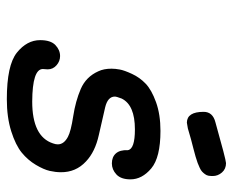

<svg xmlns="http://www.w3.org/2000/svg" viewBox="-80 -601 685 565"><g transform="rotate(90 262.5 -318.5)"><path d="M98.1 -94.2Q98.1 -125 112.5 -138.9Q127 -152.8 145 -152.8Q160.2 -152.8 172.1 -142.3Q184.1 -131.8 184.1 -116.2Q184.1 -114.3 183.6 -109.1Q183.1 -104 183.1 -102.1Q183.1 -71.3 278.8 -70.8Q381.8 -70.8 401.9 -131.8Q404.8 -139.6 404.8 -146Q404.8 -164.1 382.8 -175.8Q366.7 -184.6 322.3 -191.4Q277.8 -198.2 241.9 -213.6Q206.1 -229 189.9 -265.1Q182.1 -281.2 182.1 -304.2Q182.1 -315.4 184.6 -328.6Q187 -341.8 197.5 -364.5Q208 -387.2 226.1 -404.5Q244.1 -421.9 280.5 -435.1Q316.9 -448.2 365.2 -448.2Q443.4 -448.2 475.6 -421.1Q507.8 -394 507.8 -359.9Q507.8 -332 493.4 -318.6Q479 -305.2 460.9 -305.2Q441.9 -305.2 431.4 -317.1Q420.9 -329.1 421.9 -352.1Q418.9 -373 360.8 -373Q289.1 -373 270 -334Q264.2 -318.8 264.2 -314Q264.2 -293 296.1 -285.4Q328.1 -277.8 377.4 -266.8Q426.8 -255.9 455.1 -229Q487.3 -199.2 486.8 -154.8Q486.8 -139.6 482.9 -122.3Q479 -105 465.1 -81.5Q451.2 -58.1 429.2 -40Q407.2 -22 366.2 -9Q325.2 3.9 272 3.9Q171.9 3.9 135 -25.6Q98.1 -55.2 98.1 -94.2ZM309.1 -575.2Q309.1 -602.1 339.8 -609.9Q448.7 -640.6 460 -641.1Q477.1 -641.1 487.5 -629.2Q498 -617.2 498 -602.1Q498 -595.2 497.1 -589.6Q496.1 -584 492.4 -579.1Q488.8 -574.2 484.9 -570.6Q481 -566.9 473.4 -563.5Q465.8 -560.1 459.5 -557.6Q453.1 -555.2 440.7 -551.5Q428.2 -547.9 418.2 -545.4Q408.2 -543 390.1 -538.1Q372.1 -533.2 357.9 -528.8Q342.8 -525.9 340.8 -525.9Q309.1 -526.4 309.1 -575.2Z"/></g></svg>

Font: CMU Typewriter Text
Style: BoldItalic
Weight: 700
Italic angle: -14.04°
Version: Version 0.7.0